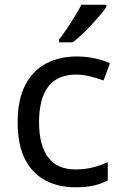

<svg xmlns="http://www.w3.org/2000/svg" viewBox="-20 -786 520 816"><path d="M300 10Q229 10 173.5 -19Q118 -48 86.5 -109Q55 -170 55 -265Q55 -364 88 -426Q121 -488 177.5 -517Q234 -546 306 -546Q347 -546 385 -537.5Q423 -529 447 -517L420 -444Q396 -453 364 -461Q332 -469 304 -469Q146 -469 146 -266Q146 -169 184.5 -117.5Q223 -66 299 -66Q343 -66 376.5 -75Q410 -84 438 -97V-19Q411 -5 378.5 2.5Q346 10 300 10ZM432 -756Q420 -738 395 -709.5Q370 -681 341.5 -652.5Q313 -624 289 -606H231V-618Q246 -637 263.5 -663Q281 -689 298 -716.5Q315 -744 326 -766H432Z"/></svg>

Font: Noto Sans Kaithi
Style: Regular
Weight: 400
Designer: Monotype Design Team
Foundry: Monotype Imaging Inc.
Version: Version 2.005; ttfautohint (v1.8.4.7-5d5b)